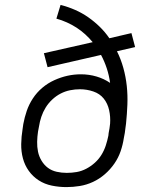

<svg xmlns="http://www.w3.org/2000/svg" viewBox="-20 -755 640 783"><path d="M251 8Q221 8 191.5 2Q162 -4 138 -19.5Q114 -35 97.5 -58Q81 -81 73.5 -109Q66 -137 66.5 -167.5Q67 -198 72 -228L75 -249Q80 -276 89 -302.5Q98 -329 114 -353.5Q130 -378 152.5 -397Q175 -416 201.5 -428Q228 -440 255 -446Q282 -452 310 -452Q343 -452 373.5 -443Q404 -434 429 -417Q425 -447 415.5 -476Q406 -505 392 -531L174 -481L159 -538L358 -583Q344 -600 327.5 -615Q311 -630 292.5 -642Q274 -654 253 -663.5Q232 -673 210 -679L227 -735Q258 -727 286.5 -714.5Q315 -702 340 -684.5Q365 -667 387 -645.5Q409 -624 426 -599L516 -620L531 -563L457 -546Q473 -514 483 -478Q493 -442 497 -404.5Q501 -367 499.5 -328.5Q498 -290 494 -251Q493 -242 491.5 -232.5Q490 -223 489 -213L485 -192Q481 -165 472 -138.5Q463 -112 446.5 -88Q430 -64 407.5 -44.5Q385 -25 359 -13Q333 -1 305.5 3.5Q278 8 251 8ZM252 -50Q273 -50 293 -53.5Q313 -57 332 -67Q351 -77 367 -91.5Q383 -106 394 -124Q405 -142 411.5 -162Q418 -182 422 -202L423 -212Q425 -222 426.5 -231.5Q428 -241 429 -251Q431 -279 425 -306Q419 -333 403 -353Q387 -373 360.5 -382Q334 -391 306 -391Q286 -391 266 -387Q246 -383 227.5 -373.5Q209 -364 193 -349Q177 -334 166 -316Q155 -298 148.5 -278.5Q142 -259 139 -239L135 -218Q132 -198 131.5 -177Q131 -156 135 -136.5Q139 -117 149.5 -99.5Q160 -82 175.5 -70.5Q191 -59 211 -54.5Q231 -50 252 -50Z"/></svg>

Font: Iosevka Curly Slab LtEx
Style: Italic
Weight: 300
Width: 7
Italic angle: -9°
Monospace: yes
Designer: Belleve Invis
Foundry: Belleve Invis
Version: Version 11.1.0; ttfautohint (v1.8.3)